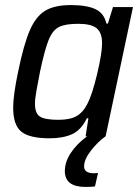

<svg xmlns="http://www.w3.org/2000/svg" viewBox="-20 -538 553 758"><path d="M312 119Q312 146 351 146L367 145L355 198Q343 200 317 200Q236 200 236 137Q236 102 259 66.5Q282 31 324 0H318L329 -71H323Q300 -24 264 -8Q228 8 176 8Q97 8 64.5 -18Q32 -44 32 -113Q32 -163 52 -257Q74 -364 98 -419Q122 -474 159 -496Q196 -518 260 -518Q322 -518 356.5 -502Q391 -486 400 -445H406L426 -510H505L397 0Q367 21 339.5 56Q312 91 312 119ZM383 -367Q383 -409 361.5 -426.5Q340 -444 289 -444Q238 -444 213 -431.5Q188 -419 172.5 -381.5Q157 -344 138 -255Q130 -214 124 -180.5Q118 -147 118 -129Q118 -90 138 -77.5Q158 -65 211 -65Q256 -65 282 -79.5Q308 -94 325 -128Q344 -164 363.5 -246Q383 -328 383 -367Z"/></svg>

Font: Saira Semi Condensed
Style: Italic
Weight: 400
Width: 4
Italic angle: -12°
Designer: Hector Gatti with collaboration of the Omnibus-Type team
Foundry: Omnibus-Type
Version: Version 1.001; ttfautohint (v1.8)